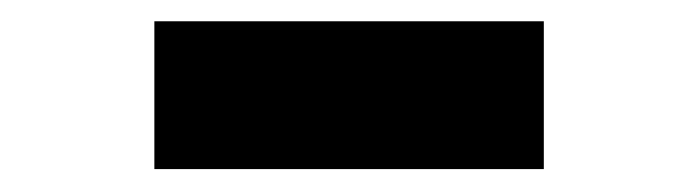

<svg xmlns="http://www.w3.org/2000/svg" viewBox="-20 -734 640 176"><path d="M121.5 -579V-714.5H478.5V-579Z"/></svg>

Font: Heraclito ExtraBold
Style: Regular
Weight: 800
Designer: Kostas Bartsokas (font) & Cristiano Sobral (main changes)
Foundry: Kostas Bartsokas (font) & Cristiano Sobral (main changes)
Version: Version 1.00;July 8, 2020;FontCreator 13.0.0.2655 64-bit